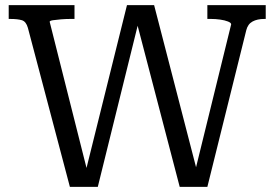

<svg xmlns="http://www.w3.org/2000/svg" viewBox="-20 -730 1072 750"><path d="M14 -710H271V-656H254Q237 -656 218.5 -654.5Q200 -653 187 -651Q174 -649 174 -645L324 -50H312L476 -710H582L752 -53H740L883 -635Q883 -641 870.5 -646Q858 -651 840 -653.5Q822 -656 805 -656H790V-710H1018V-656H1012Q985 -656 966.5 -646Q948 -636 942 -612L790 0H682L512 -651H523L362 0H253L89 -621Q82 -646 65.5 -651Q49 -656 20 -656H14Z"/></svg>

Font: Roboto Serif
Style: Regular
Weight: 400
Designer: Greg Gazdowicz
Foundry: Commercial Type
Version: Version 1.008